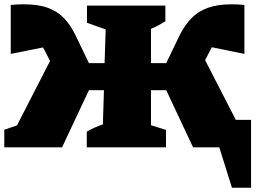

<svg xmlns="http://www.w3.org/2000/svg" viewBox="-36 -686 1193 894"><path d="M-16 0V-82L43 -102L197 -402L170 -455Q167 -460 164 -465L14 -435V-663Q47 -666 74 -666Q142 -666 187 -649.5Q232 -633 262.5 -601Q293 -569 316 -521L378 -392H451L456 -549L369 -580V-660H734V-587Q718 -577 702.5 -568.5Q687 -560 667 -552V-392H738L800 -521Q824 -569 855 -601Q886 -633 931.5 -649.5Q977 -666 1043 -666Q1071 -666 1102 -663V-435L950 -466Q948 -461 945 -456L919 -406L1062 -128H1133V188H1044L985 0H863L738 -266H667V-103L737 -81V0H368V-73Q387 -84 405 -92Q423 -100 443 -107L448 -266H378L253 0Z"/></svg>

Font: Piazzolla SC Black
Style: Regular
Weight: 900
Designer: Juan Pablo del Peral
Foundry: Huerta Tipografica
Version: Version 1.330